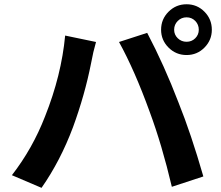

<svg xmlns="http://www.w3.org/2000/svg" viewBox="-20 -859 1040 905"><path d="M800.8 -718.8Q800.8 -695.3 817.9 -678.7Q835 -662.1 859.4 -662.1Q883.8 -662.1 900.4 -678.7Q917 -695.3 917 -718.8Q917 -743.2 900.4 -760.3Q883.8 -777.3 859.4 -777.3Q835 -777.3 817.9 -760.3Q800.8 -743.2 800.8 -718.8ZM739.3 -718.8Q739.3 -768.6 774.4 -803.7Q809.6 -838.9 859.4 -838.9Q909.2 -838.9 943.8 -803.7Q978.5 -768.6 978.5 -718.8Q978.5 -669.9 943.8 -634.8Q909.2 -599.6 859.4 -599.6Q809.6 -599.6 774.4 -634.8Q739.3 -669.9 739.3 -718.8ZM192.4 -310.5Q269.5 -503.9 287.1 -691.4L432.6 -661.1Q418.9 -614.3 409.2 -560.5Q379.9 -412.1 324.2 -259.8Q264.6 -100.6 175.8 26.4L36.1 -33.2Q133.8 -159.2 192.4 -310.5ZM685.5 -332Q615.2 -526.4 541 -661.1L673.8 -704.1Q753.9 -551.8 821.3 -376Q880.9 -227.5 938.5 -27.3L790 21.5Q743.2 -176.8 685.5 -332Z"/></svg>

Font: Gen Shin Gothic Monospace Bold
Style: Bold
Weight: 700
Designer: [Source Han Sans]
Ryoko NISHIZUKA  (kana & ideographs); Paul D. Hunt (Latin, Greek & Cyrillic); Wenlong ZHANG  (bopomofo
Version: Version 1.002.20150607